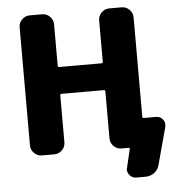

<svg xmlns="http://www.w3.org/2000/svg" viewBox="-59 -810 924 1003"><g transform="rotate(-5 403.0 -308.5)"><path d="M493.2 -324.2Q493.2 -332 486.3 -332H263.7Q256.8 -332 256.8 -324.2V-78.1Q256.8 -54.7 239.7 -37.6Q222.7 -20.5 199.2 -20.5H133.8Q110.4 -20.5 93.3 -37.6Q76.2 -54.7 76.2 -78.1V-697.3Q76.2 -720.7 93.3 -737.8Q110.4 -754.9 133.8 -754.9H199.2Q222.7 -754.9 239.7 -737.8Q256.8 -720.7 256.8 -697.3V-480.5Q256.8 -472.7 263.7 -472.7H486.3Q493.2 -472.7 493.2 -480.5V-697.3Q493.2 -720.7 510.3 -737.8Q527.3 -754.9 550.8 -754.9H616.2Q639.6 -754.9 656.7 -737.8Q673.8 -720.7 673.8 -697.3V-175.8Q673.8 -168.9 681.6 -168.9H746.1Q767.6 -168.9 781.2 -151.4Q790 -139.6 790 -126Q790 -119.1 789.1 -113.3L736.3 82Q730.5 106.4 710 122.1Q689.5 137.7 664.1 137.7H615.2Q592.8 137.7 579.1 120.1Q569.3 107.4 569.3 92.8Q569.3 87.9 571.3 82L593.8 -13.7Q595.7 -20.5 587.9 -20.5H550.8Q527.3 -20.5 510.3 -37.6Q493.2 -54.7 493.2 -78.1Z"/></g></svg>

Font: Gen Jyuu Gothic Heavy
Style: Bold
Weight: 900
Designer: [Source Han Sans]
Ryoko NISHIZUKA  (kana & ideographs); Paul D. Hunt (Latin, Greek & Cyrillic); Wenlong ZHANG  (bopomofo
Version: Version 1.002.20150607